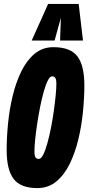

<svg xmlns="http://www.w3.org/2000/svg" viewBox="-20 -951 451 981"><path d="M171 10Q85 10 49.5 -37Q14 -84 14 -184Q14 -247 21 -319Q28 -391 44.5 -460Q61 -529 88.5 -585.5Q116 -642 156.5 -676Q197 -710 253 -710Q340 -710 375.5 -663Q411 -616 411 -516Q411 -453 404 -381Q397 -309 380.5 -240Q364 -171 336.5 -114.5Q309 -58 268 -24Q227 10 171 10ZM178 -139Q190 -139 201 -161Q212 -183 222 -219Q232 -255 240.5 -298Q249 -341 255 -384.5Q261 -428 264.5 -464Q268 -500 268 -522Q268 -545 262.5 -553Q257 -561 246 -561Q235 -561 224 -539Q213 -517 203 -481Q193 -445 184.5 -402Q176 -359 169.5 -315.5Q163 -272 159.5 -236Q156 -200 156 -178Q156 -155 161.5 -147Q167 -139 178 -139ZM142 -744 226 -931H382L404 -744H287L291 -860L259 -744Z"/></svg>

Font: Georama ExtraCondensed ExtraBold
Style: Italic
Weight: 800
Width: 2
Italic angle: -9°
Designer: Jean-Baptiste Levee
Foundry: Production Type
Version: Version 1.000